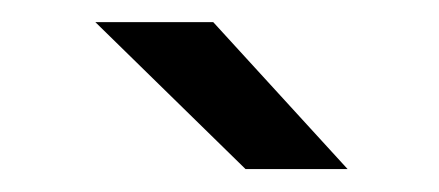

<svg xmlns="http://www.w3.org/2000/svg" viewBox="-20 -757 391 171"><path d="M289.6 -606.4H198.7L64.9 -737.3H169.9Z"/></svg>

Font: Epilogue SemiBold
Style: Regular
Weight: 600
Designer: Tyler Finck
Foundry: Etcetera Type Co
Version: Version 2.112